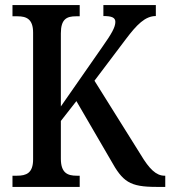

<svg xmlns="http://www.w3.org/2000/svg" viewBox="-20 -734 669 754"><path d="M29 0H293V-44H281C245 -44 219 -55 219 -111V-259L280 -337L415 -105C462 -20 489 0 595 0H629V-44H626C593 -44 566 -71 533 -126L351 -417L474 -580C517 -637 550 -671 592 -671V-714H386V-671C419 -671 433 -665 433 -648C433 -627 418 -601 382 -550L219 -316V-603C219 -659 242 -670 278 -670H293V-714H29V-670H49C84 -670 110 -659 110 -606V-108C110 -54 83 -44 47 -44H29Z"/></svg>

Font: Noto Serif Georgian Condensed Medium
Style: Regular
Weight: 500
Width: 3
Designer: Monotype Design Team, Akaki Razmadze
Foundry: Google LLC
Version: Version 2.003